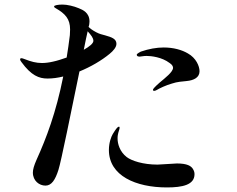

<svg xmlns="http://www.w3.org/2000/svg" viewBox="-20 -803 1040 841"><path d="M460 -567C476 -580 490 -596 490 -611C490 -633 469 -640 441 -648C426 -652 416 -654 401 -662C384 -671 374 -679 368 -685C371 -693 372 -702 372 -709C372 -748 342 -760 325 -767C304 -776 274 -783 254 -783C236 -783 217 -780 217 -775C217 -771 220 -769 224 -767C266 -743 287 -720 287 -674C287 -664 286 -655 286 -649C282 -615 277 -582 272 -551C252 -544 231 -537 212 -533C195 -529 178 -527 164 -527C138 -527 116 -533 88 -544C81 -547 76 -548 74 -548C71 -548 68 -547 68 -543C68 -540 70 -536 74 -531C117 -472 151 -459 188 -459C210 -459 233 -462 257 -468C225 -308 183 -198 140 -103C129 -78 124 -61 124 -47C124 -11 152 10 179 10C206 10 222 -15 236 -59C247 -92 293 -320 328 -490C377 -510 425 -538 460 -567ZM364 -666C379 -649 389 -637 389 -624C389 -613 372 -599 347 -585C354 -621 360 -649 364 -666ZM803 -569C776 -585 739 -595 697 -595C666 -595 632 -589 597 -577C593 -575 591 -574 588 -572C583 -569 579 -566 579 -563C579 -557 585 -555 592 -555C597 -555 608 -558 622 -558C642 -558 689 -553 723 -527C734 -520 738 -512 738 -506C738 -488 704 -462 679 -441C667 -430 660 -424 655 -418C651 -414 650 -411 650 -409C650 -407 652 -405 655 -405C658 -405 662 -406 667 -409C678 -416 708 -430 733 -437C756 -445 779 -446 797 -448C830 -451 854 -464 854 -491C854 -513 839 -549 803 -569ZM755 -87C742 -87 685 -82 670 -82C606 -82 556 -99 535 -115C504 -139 495 -174 495 -196C495 -201 495 -206 496 -211C498 -225 504 -237 504 -243C504 -247 503 -248 501 -248C494 -248 486 -235 474 -216C467 -204 457 -178 457 -146C457 -33 575 18 711 18C779 18 832 7 832 -40C832 -48 830 -55 825 -63C817 -76 800 -87 755 -87Z"/></svg>

Font: Shippori Mincho OTF SemiBold
Style: Regular
Weight: 600
Designer: FONTDASU
Foundry: FONTDASU / Google Inc. / but / Adobe
Version: Version 3.300;hotconv 1.0.109;makeotfexe 2.5.65596